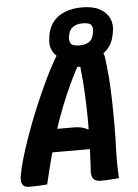

<svg xmlns="http://www.w3.org/2000/svg" viewBox="-60 -949 720 1000"><g transform="rotate(-5 300.0 -449.0)"><path d="M89 -284H310Q333 -284 351 -279.5Q369 -275 383 -267L409 -276L411 -222L413 -164H97Q87 -164 81.5 -171.5Q76 -179 75 -192Q74 -205 77 -220ZM146 0Q124 2 100 3Q76 4 54 4Q36 4 26 -2.5Q16 -9 12.5 -23Q9 -37 13 -58Q20 -98 34 -145.5Q48 -193 66 -245Q84 -297 105 -350Q126 -403 148.5 -454.5Q171 -506 193.5 -552.5Q216 -599 237.5 -637Q259 -675 278 -701Q314 -703 349.5 -704.5Q385 -706 421 -706Q448 -706 464 -699Q480 -692 488.5 -677Q497 -662 503 -638Q510 -589 514.5 -532.5Q519 -476 520.5 -412.5Q522 -349 522 -279.5Q522 -210 519 -134Q518 -101 518.5 -68Q519 -35 521 0Q498 2 474 3.5Q450 5 424 5Q408 5 396.5 -1.5Q385 -8 380.5 -23Q376 -38 379 -62Q383 -134 385 -198Q387 -262 386.5 -318Q386 -374 384 -425.5Q382 -477 378 -525.5Q374 -574 369 -623L398 -594L330 -598L369 -620Q339 -568 313.5 -513Q288 -458 265 -400Q242 -342 221.5 -279Q201 -216 182.5 -146.5Q164 -77 146 0ZM407 -903Q463 -903 498.5 -884Q534 -865 549 -833Q564 -801 556 -761L553 -745Q545 -704 521.5 -677Q498 -650 460 -637Q422 -624 371 -624Q318 -624 282.5 -642.5Q247 -661 231.5 -692Q216 -723 224 -762L226 -778Q234 -817 257 -845Q280 -873 318 -888Q356 -903 407 -903ZM402 -820Q371 -820 352 -806Q333 -792 329 -769L326 -758Q324 -745 326.5 -733.5Q329 -722 336 -716Q344 -711 354 -709Q364 -707 378 -707Q408 -707 426.5 -719Q445 -731 450 -756L453 -767Q456 -781 453.5 -792.5Q451 -804 443 -812Q436 -816 425.5 -818Q415 -820 402 -820Z"/></g></svg>

Font: Rec Mono Semicasual
Style: Bold Italic
Weight: 700
Italic angle: -10°
Version: Version 1.085; ttfautohint (v1.8.4.7-5d5b)